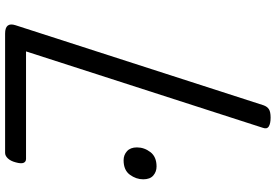

<svg xmlns="http://www.w3.org/2000/svg" viewBox="-180 -874 1055 734"><g transform="rotate(90 347.0 -507.5)"><path d="M109 0Q64 0 77 -40L383 -988Q388 -1002 398 -1008.5Q408 -1015 430 -1015Q453 -1015 464 -1008Q475 -1001 469 -985L177 -80H588Q599 -80 603 -70.5Q607 -61 601 -40Q596 -21 586 -10.5Q576 0 565 0ZM593 -453Q573 -453 558.5 -466Q544 -479 544 -504Q544 -532 562 -555.5Q580 -579 617 -579Q637 -579 651.5 -566.5Q666 -554 666 -528Q666 -501 648.5 -477Q631 -453 593 -453Z"/></g></svg>

Font: Playwrite AU VIC
Style: Regular
Weight: 400
Designer: Veronika Burian, José Scaglione
Foundry: TypeTogether
Version: Version 1.002